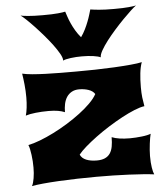

<svg xmlns="http://www.w3.org/2000/svg" viewBox="-55 -842 779 897"><g transform="rotate(-5 334.5 -394.0)"><path d="M58.6 4.9Q62 -1 64.7 -10.3Q67.4 -19.5 69.3 -31Q71.3 -42.5 72.3 -55.4Q73.2 -68.4 73.2 -81.1Q73.2 -94.7 72.3 -110.4Q71.3 -126 69.3 -140.6Q67.4 -155.3 64.7 -167.7Q62 -180.2 58.6 -187.5Q83 -192.4 114.3 -204.3Q145.5 -216.3 178.7 -232.9Q211.9 -249.5 245.1 -270Q278.3 -290.5 307.1 -312.3Q335.9 -334 357.9 -356Q379.9 -377.9 390.6 -397.9Q381.3 -412.6 361.3 -419.4Q341.3 -426.3 317.4 -426.3Q296.9 -426.3 282.5 -418.2Q268.1 -410.2 259 -396.5Q250 -382.8 246.1 -364.5Q242.2 -346.2 242.2 -325.7Q228.5 -331.5 210.2 -334.7Q191.9 -337.9 165.5 -337.9Q134.8 -337.9 105.5 -334.7Q76.2 -331.5 58.6 -325.7Q63 -339.8 65.7 -362.3Q68.4 -384.8 68.4 -410.2Q68.4 -440.9 65.4 -470Q62.5 -499 58.6 -522.5Q77.1 -518.1 105.2 -515.6Q133.3 -513.2 166.7 -512Q200.2 -510.7 237.1 -510.5Q273.9 -510.3 310.5 -510.3Q353.5 -510.3 400.1 -511.2Q446.8 -512.2 489.3 -514.4Q531.7 -516.6 566.4 -519.8Q601.1 -522.9 620.1 -527.3Q612.3 -506.3 608.9 -476.8Q605.5 -447.3 605.5 -410.6Q605.5 -383.3 607.9 -362.8Q610.4 -342.3 614.3 -321.3Q594.7 -318.8 566.7 -307.4Q538.6 -295.9 506.8 -278.8Q475.1 -261.7 442.1 -241Q409.2 -220.2 380.1 -198.7Q351.1 -177.2 328.1 -157.2Q305.2 -137.2 293.5 -122.1Q300.8 -105 321.3 -96.4Q341.8 -87.9 371.1 -87.9Q393.6 -87.9 408.7 -94.5Q423.8 -101.1 432.9 -114Q441.9 -127 445.6 -146.2Q449.2 -165.5 449.2 -190.4Q480 -177.7 534.2 -177.7Q547.4 -177.7 561.8 -178.7Q576.2 -179.7 589.6 -181.2Q603 -182.6 614.3 -185.1Q625.5 -187.5 632.3 -190.4Q630.4 -183.6 628.2 -171.6Q626 -159.7 624.3 -145.3Q622.6 -130.9 621.3 -115.7Q620.1 -100.6 620.1 -87.4Q620.1 -54.7 623.8 -32.5Q627.4 -10.3 632.3 0Q610.8 -2.9 580.6 -5.1Q550.3 -7.3 514.6 -9Q479 -10.7 439.9 -11.5Q400.9 -12.2 362.3 -12.2Q318.8 -12.2 272.9 -11Q227.1 -9.8 185.8 -7.6Q144.5 -5.4 111.1 -2.2Q77.6 1 58.6 4.9ZM254.9 -566.4V-568.4Q254.9 -580.1 243.9 -599.6Q232.9 -619.1 215.8 -642.1Q198.7 -665 177.7 -689.5Q156.7 -713.9 136.7 -735.1Q116.7 -756.3 100.1 -772Q83.5 -787.6 74.7 -793.5Q84 -791 109.4 -788.6Q134.8 -786.1 178.7 -786.1Q224.6 -786.1 249.5 -788.6Q274.4 -791 284.2 -793.5Q287.6 -783.2 292.5 -768.6Q297.4 -753.9 304.9 -737.1Q312.5 -720.2 323 -702.4Q333.5 -684.6 347.7 -668Q359.4 -684.6 368.2 -702.4Q377 -720.2 383.5 -737.1Q390.1 -753.9 394.5 -768.6Q398.9 -783.2 401.9 -793.5Q416.5 -791 442.4 -788.6Q468.3 -786.1 512.2 -786.1Q556.2 -786.1 581.5 -788.6Q606.9 -791 616.2 -793.5Q607.4 -787.6 590.3 -771.7Q573.2 -755.9 552.7 -734.9Q532.2 -713.9 510.5 -689.5Q488.8 -665 471.2 -642.1Q453.6 -619.1 442.4 -599.4Q431.2 -579.6 431.2 -567.9V-566.4Q420.9 -571.8 397.2 -575.2Q373.5 -578.6 343.8 -578.6Q331.1 -578.6 317.4 -577.9Q303.7 -577.1 291.3 -575.4Q278.8 -573.7 269.3 -571.5Q259.8 -569.3 254.9 -566.4Z"/></g></svg>

Font: Arbutus
Style: Regular
Weight: 400
Designer: Karolina Lach
Foundry: Sorkin Type Co.
Version: Version 1.003